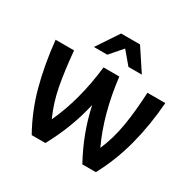

<svg xmlns="http://www.w3.org/2000/svg" viewBox="-168 -944 1122 1117"><g transform="rotate(30 393.5 -386.0)"><path d="M761 -550Q749 -395 713.5 -259Q678 -123 612 0H521Q477 -81 447 -160.5Q417 -240 398 -328Q360 -159 273 0H181Q114 -119 77.5 -253Q41 -387 24 -550H148Q160 -417 178.5 -320.5Q197 -224 236 -138Q319 -315 346 -550H452Q480 -314 564 -135Q602 -224 618.5 -324Q635 -424 641 -550ZM336 -772H463L560 -625H470L400 -708L328 -625H238Z"/></g></svg>

Font: Krub SemiBold
Style: Regular
Weight: 600
Version: Version 1.000; ttfautohint (v1.6)